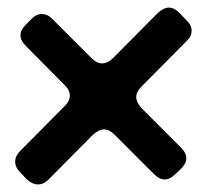

<svg xmlns="http://www.w3.org/2000/svg" viewBox="-20 -649 545 506"><path d="M414 -176Q400 -176 386 -190L282 -294Q268 -308 254 -308Q241 -308 225 -294L108 -176Q95 -163 80 -163Q65 -163 51 -176L33 -195Q20 -208 20 -223Q20 -238 33 -251L150 -369Q164 -382 164 -397Q164 -412 150 -425L48 -528Q34 -542 34 -556Q34 -570 48 -584L62 -598Q75 -612 90 -612Q106 -612 119 -598L221 -496Q235 -482 249 -482Q264 -482 278 -496L396 -615Q412 -629 425 -629Q439 -629 453 -615L471 -596Q485 -583 485 -568Q485 -553 471 -540L353 -421Q339 -407 339 -393Q339 -380 353 -364L457 -260Q471 -246 471 -232Q471 -218 457 -204L442 -190Q428 -176 414 -176Z"/></svg>

Font: ZCOOL QingKe HuangYou
Style: Regular
Weight: 400
Version: Version 1.000